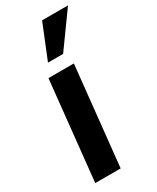

<svg xmlns="http://www.w3.org/2000/svg" viewBox="-215 -909 794 971"><g transform="rotate(-30 182.5 -423.5)"><path d="M132.8 -647 213.9 -847.2H365.2L221.2 -647ZM35.2 0 95.7 -578.1H244.1L183.6 0Z"/></g></svg>

Font: Oswald
Style: Demi-Bold
Weight: 600
Designer: Vernon Adams
Foundry: Vernon Adams
Version: 3.0; ttfautohint (v0.94.23-7a4d-dirty) -l 8 -r 50 -G 200 -x 